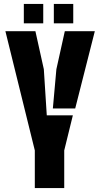

<svg xmlns="http://www.w3.org/2000/svg" viewBox="-20 -959 511 979"><path d="M157.5 0V-191V-192L7.5 -800H160.5L203.5 -606L218.5 -371H351.5L307.5 -192V-191V0ZM249.5 -406 267.5 -606 310.5 -800H463.5L363.5 -406ZM254.5 -840V-939H353.5V-840ZM101.5 -840V-939H200.5V-840Z"/></svg>

Font: Big Shoulders Stencil Display Thin Black
Style: Regular
Weight: 900
Version: Version 2.001